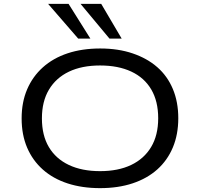

<svg xmlns="http://www.w3.org/2000/svg" viewBox="-20 -965 1036 994"><path d="M498 9Q405 9 330 -15.5Q255 -40 202 -87Q149 -134 120.5 -200.5Q92 -267 92 -352Q92 -436 120.5 -502.5Q149 -569 202 -616.5Q255 -664 330 -689Q405 -714 499 -714Q592 -714 667 -688.5Q742 -663 794.5 -617Q847 -571 875 -504Q903 -437 903 -353Q903 -269 875 -202Q847 -135 794.5 -88Q742 -41 667 -16Q592 9 498 9ZM498 -79Q592 -79 659 -111Q726 -143 762.5 -204Q799 -265 799 -353Q799 -441 763 -502Q727 -563 659.5 -594.5Q592 -626 498 -626Q404 -626 337 -594Q270 -562 233.5 -501Q197 -440 197 -352Q197 -264 233 -203.5Q269 -143 336.5 -111Q404 -79 498 -79ZM547 -765 397 -945H504L610 -765ZM385 -765 229 -945H335L448 -765Z"/></svg>

Font: Nunito Sans 7pt Expanded
Style: Regular
Weight: 400
Width: 7
Designer: Vernon Adams
Foundry: Vernon Adams
Version: Version 3.101;gftools[0.9.27]